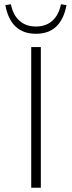

<svg xmlns="http://www.w3.org/2000/svg" viewBox="-20 -878 338 898"><path d="M291 -854 265 -858Q255 -808 225 -781Q195 -754 148 -754Q101 -754 71 -781Q41 -808 31 -858L5 -854Q30 -720 148 -720Q266 -720 291 -854ZM126 0V-658H171V0Z"/></svg>

Font: EauTestText Light
Style: Regular
Weight: 300
Designer: Christian Thalmann (Catharsis Fonts)
Version: Version 0.001;PS 000.001;hotconv 1.0.88;makeotf.lib2.5.64775